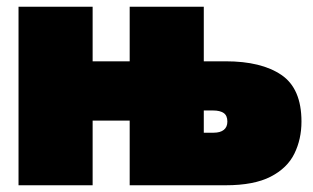

<svg xmlns="http://www.w3.org/2000/svg" viewBox="-20 -550 930 570"><path d="M35 0V-530H255V-368H365V-530H585V-368H650Q756 -368 815.5 -327.5Q875 -287 875 -189Q875 -137 854 -94Q833 -51 783.5 -25.5Q734 0 650 0H365V-192H255V0ZM585 -156H614Q634 -156 644.5 -164.5Q655 -173 655 -189Q655 -207 644 -214.5Q633 -222 613 -222H585Z"/></svg>

Font: Golos Text Black
Style: Regular
Weight: 900
Designer: A.Korolkova, Vitaly Kuzmin
Foundry: ParaType Ltd
Version: Version 2.004